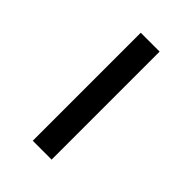

<svg xmlns="http://www.w3.org/2000/svg" viewBox="33 -607 533 533"><g transform="rotate(-45 300.0 -340.0)"><path d="M88 -303V-377H512V-303Z"/></g></svg>

Font: Iosevka SS04 Extended
Style: Regular
Weight: 400
Width: 7
Monospace: yes
Designer: Belleve Invis
Foundry: Belleve Invis
Version: Version 19.0.0; ttfautohint (v1.8.4)